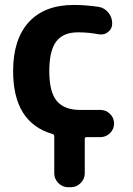

<svg xmlns="http://www.w3.org/2000/svg" viewBox="-20 -577 548 793"><path d="M337.9 -10.7Q330.1 -10.7 330.1 -3.9V138.7Q330.1 162.1 313 179.2Q295.9 196.3 272.5 196.3H261.7Q238.3 196.3 221.2 179.2Q204.1 162.1 204.1 138.7V-13.7Q204.1 -21.5 197.3 -23.4Q34.2 -70.3 34.2 -283.2Q34.2 -415 99.1 -485.8Q164.1 -556.6 285.2 -556.6Q332 -556.6 386.7 -548.8Q411.1 -544.9 427.2 -525.4Q443.4 -505.9 443.4 -480.5V-479.5Q443.4 -458 425.8 -444.3Q413.1 -434.6 397.5 -434.6Q392.6 -434.6 387.7 -435.5Q344.7 -443.4 306.6 -443.4Q303.7 -443.4 300.8 -443.4Q241.2 -443.4 212.4 -405.8Q183.6 -368.2 183.6 -283.2Q183.6 -196.3 214.8 -159.7Q246.1 -123 310.5 -123H394.5Q418 -123 434.6 -106.4Q451.2 -89.8 451.2 -66.9Q451.2 -43.9 434.6 -27.3Q418 -10.7 394.5 -10.7Z"/></svg>

Font: Gen Jyuu Gothic P Bold
Style: Bold
Weight: 700
Designer: [Source Han Sans]
Ryoko NISHIZUKA  (kana & ideographs); Paul D. Hunt (Latin, Greek & Cyrillic); Wenlong ZHANG  (bopomofo
Version: Version 1.002.20150607